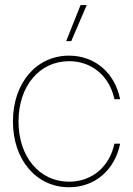

<svg xmlns="http://www.w3.org/2000/svg" viewBox="-20 -748 537 775"><path d="M258.8 7.8C363.8 7.8 443.8 -62.5 464.8 -168H441.9C421.9 -74.7 351.1 -14.6 258.8 -14.6C139.2 -14.6 54.7 -115.2 54.7 -257.8C54.7 -400.4 139.2 -501 258.8 -501C351.1 -501 421.9 -440.9 441.9 -347.7H464.8C443.8 -453.1 363.8 -523.4 258.8 -523.4C125.5 -523.4 32.2 -411.6 32.2 -257.8C32.2 -104 125.5 7.8 258.8 7.8ZM247.1 -582H267.6L330.1 -727.5H305.2Z"/></svg>

Font: Raveo Display Display Thin
Style: Regular
Weight: 100
Designer: Jakub Foglar, Rasmus Andersson (Inter)
Foundry: Jakubfoglar.com
Version: Version 1.100;Glyphs 3.2.3 (3260)